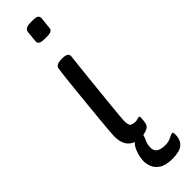

<svg xmlns="http://www.w3.org/2000/svg" viewBox="-319 -741 912 912"><g transform="rotate(-45 137.5 -284.5)"><path d="M150 -525Q171 -525 179.5 -519.5Q188 -514 188 -503Q188 -503 185 -476.5Q182 -450 177.5 -407.5Q173 -365 168 -316.5Q163 -268 158.5 -223Q154 -178 151 -146Q148 -114 148 -107Q148 -76 159.5 -71Q171 -66 183 -66Q192 -66 199 -68.5Q206 -71 210 -71Q216 -71 216 -64Q216 -63 215.5 -53.5Q215 -44 212 -27Q208 -8 187 -1Q166 6 152 6Q110 6 86.5 -17Q63 -40 63 -89Q63 -99 66 -133Q69 -167 73.5 -214Q78 -261 83 -311.5Q88 -362 92.5 -405.5Q97 -449 100.5 -476Q104 -503 104 -503Q107 -525 146 -525ZM178 -752Q199 -752 207.5 -747Q216 -742 216 -730L210 -671Q210 -661 201.5 -655Q193 -649 172 -649H160Q140 -649 129 -653.5Q118 -658 118 -671L124 -730Q127 -752 166 -752ZM150 -14Q166 -14 166 -2Q166 10 156.5 29.5Q147 49 147 70Q147 90 157 99Q167 108 180.5 110.5Q194 113 205 113Q228 113 245 104Q262 95 269 95Q275 95 275 108Q275 140 261.5 156.5Q248 173 227.5 178Q207 183 186 183Q139 183 116 167.5Q93 152 85.5 131Q78 110 78 94Q78 85 81 67.5Q84 50 92 31Q100 12 114 -1Q128 -14 150 -14Z"/></g></svg>

Font: Asap VF Beta
Style: Italic
Weight: 400
Italic angle: -6°
Designer: Pablo Cosgaya
Foundry: Pablo Cosgaya
Version: Version 1.007